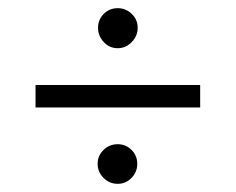

<svg xmlns="http://www.w3.org/2000/svg" viewBox="-20 -517 577 470"><path d="M219 -116Q219 -136 233.5 -150Q248 -164 268 -164Q288 -164 302 -150Q316 -136 316 -116Q316 -96 302 -81.5Q288 -67 268 -67Q248 -67 233.5 -81.5Q219 -96 219 -116ZM220 -449Q220 -469 234 -483Q248 -497 268 -497Q288 -497 302.5 -483Q317 -469 317 -449Q317 -429 302.5 -414Q288 -399 268 -399Q248 -399 234 -414Q220 -429 220 -449ZM67 -254V-309H470V-254Z"/></svg>

Font: Rising Sun Light
Style: Regular
Weight: 300
Designer: Matt McInerney, Pablo Impallari, Rodrigo Fuenzalida (Raleway font), Stephen Hutchings (Greek), Cristiano Sobral (main ch
Foundry: The Rising Sun Project Authors
Version: Version 4.327; ttfautohint (v1.8.4.7-5d5b-dirty)